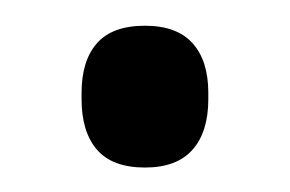

<svg xmlns="http://www.w3.org/2000/svg" viewBox="-20 -124 231 153"><path d="M95.5 9.5Q69.5 9.5 57.2 -4.8Q45 -19 45 -45V-50Q45 -75.5 57.2 -89.5Q69.5 -103.5 95.5 -103.5Q121 -103.5 133.5 -89.5Q146 -75.5 146 -50V-45Q146 -19 133.5 -4.8Q121 9.5 95.5 9.5Z"/></svg>

Font: Anek Gujarati Medium
Style: Regular
Weight: 400
Version: Version 1.003